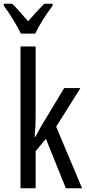

<svg xmlns="http://www.w3.org/2000/svg" viewBox="-45 -1009 464 1029"><path d="M146 -383Q146 -334 141 -276H145Q165 -315 179 -338L299 -537H386L256 -330L395 0H308L201 -265L146 -199V0H65V-760H146ZM237 -979Q172 -890 144 -829H67Q51 -862 26 -903Q1 -944 -25 -979V-989H20Q39 -972 87 -916L106 -895Q143 -939 192 -989H237Z"/></svg>

Font: Noto Sans UI Cond
Style: Regular
Weight: 400
Width: 3
Designer: Monotype Design Team
Foundry: Monotype Imaging Inc.
Version: Version 1.001